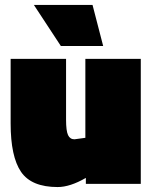

<svg xmlns="http://www.w3.org/2000/svg" viewBox="-20 -743 617 776"><path d="M325 -505H549V0H327V-24Q263 13 213 13Q107 13 65 -48.5Q23 -110 23 -244V-505H247V-259Q247 -214 255 -197Q263 -180 281 -180L325 -186ZM117 -723H354L397 -557H226Z"/></svg>

Font: Titillium Web Black
Style: Regular
Weight: 900
Version: Version 1.002;PS 35.000;hotconv 1.0.70;makeotf.lib2.5.55311